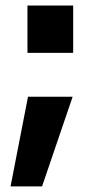

<svg xmlns="http://www.w3.org/2000/svg" viewBox="-20 -520 322 693"><path d="M79.1 -329.1V-500H244.1V-329.1ZM18.1 152.8 81.1 -170.9H242.2L131.8 152.8Z"/></svg>

Font: Aspekta 400
Style: Bold
Weight: 700
Designer: Ivo Dolenc
Version: Version 2.000